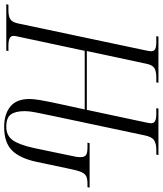

<svg xmlns="http://www.w3.org/2000/svg" viewBox="28 -802 764 901"><g transform="rotate(90 409.5 -352.0)"><path d="M556 10Q495 10 459.5 -19Q424 -48 424 -109Q424 -129 429.5 -160.5Q435 -192 447 -248L473 -368H198L131 -54Q128 -43 128 -33Q128 -10 173 -10H199L197 0H-21L-18 -10H7Q35 -10 49 -18.5Q63 -27 69 -53L196 -654Q198 -663 199 -670.5Q200 -678 200 -681Q200 -693 190 -698.5Q180 -704 156 -704H129L131 -714H348L346 -704H322Q295 -704 280 -695.5Q265 -687 259 -659L199 -378H475L533 -650Q535 -660 536.5 -667.5Q538 -675 538 -681Q538 -704 495 -704H467L469 -714H687L685 -704H661Q634 -704 617.5 -693.5Q601 -683 594 -646L504 -221Q493 -168 487 -138Q481 -108 481 -87Q481 -43 496.5 -21.5Q512 0 554 0Q596 0 617.5 -30.5Q639 -61 654 -129L689 -297Q697 -330 697 -347Q697 -368 686.5 -374.5Q676 -381 652 -381H629L631 -391H840L838 -381H822Q800 -381 787.5 -375.5Q775 -370 767 -352Q759 -334 752 -298L719 -142Q702 -63 665 -26.5Q628 10 556 10Z"/></g></svg>

Font: Noto Serif Display ExtraCondensed Light
Style: Italic
Weight: 300
Width: 2
Italic angle: -12°
Designer: Monotype Design Team
Foundry: Monotype Imaging Inc.
Version: Version 2.009